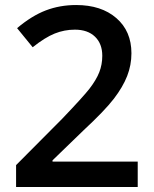

<svg xmlns="http://www.w3.org/2000/svg" viewBox="-20 -744 611 764"><path d="M189 -101V-106L313 -226Q396 -303 433 -351Q469 -398 486 -441.5Q503 -485 503 -532Q503 -620 443 -672Q383 -724 283 -724Q218 -724 162 -702.5Q106 -681 48 -632L110 -556Q159 -595 197.5 -610.5Q236 -626 278 -626Q329 -626 358 -598Q387 -570 387 -522Q387 -487 375 -456.5Q363 -426 336 -391Q312 -360 228 -272L44 -87V0H528V-101Z"/></svg>

Font: OpenSansMMV
Style: Semibold
Weight: 600
Designer: Steve Matteson
Foundry: Ascender Corporation
Version: Version 6.000